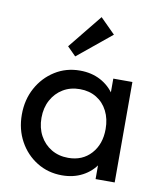

<svg xmlns="http://www.w3.org/2000/svg" viewBox="-85 -816 751 894"><g transform="rotate(10 291.0 -369.0)"><path d="M268.2 10Q202.5 10 149.8 -22.6Q97 -55.2 66.4 -111.1Q35.8 -167 35.8 -236.5Q35.8 -306.8 66.4 -362.8Q97 -418.8 149.6 -451.9Q202.2 -485 267.8 -485Q322.2 -485 364.8 -462.5Q407.2 -440 433.1 -400.2Q459 -360.5 461.8 -309V-166.2Q458.8 -114.8 433.2 -74.9Q407.8 -35 365.1 -12.5Q322.5 10 268.2 10ZM282.8 -75.2Q350 -75.2 390.9 -120.4Q431.8 -165.5 431.8 -237.2Q431.8 -285.5 413.1 -322.1Q394.5 -358.8 360.9 -379.2Q327.2 -399.8 282.2 -399.8Q237.2 -399.8 202.8 -379Q168.2 -358.2 148.4 -321.6Q128.5 -285 128.5 -237.5Q128.5 -190 148.4 -153.4Q168.2 -116.8 203 -96Q237.8 -75.2 282.8 -75.2ZM426.2 0V-127.5L442.8 -243.8L426.2 -358.5V-475H516.5V0ZM233.5 -546 192.8 -586.8 323 -747.5 393.5 -677Z"/></g></svg>

Font: Outfit Thin
Style: Regular
Weight: 100
Designer: Rodrigo Fuenzalida
Foundry: fragTYPE
Version: Version 1.100;gftools[0.9.27]